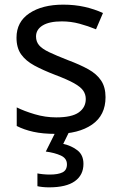

<svg xmlns="http://www.w3.org/2000/svg" viewBox="-20 -566 519 826"><path d="M434 -148Q434 -70 376 -30Q318 10 220 10Q164 10 123.5 1Q83 -8 52 -24V-104Q84 -88 129.5 -74.5Q175 -61 222 -61Q289 -61 319 -82.5Q349 -104 349 -140Q349 -160 338 -176Q327 -192 298.5 -208Q270 -224 217 -244Q165 -264 128 -284Q91 -304 71 -332Q51 -360 51 -404Q51 -472 106.5 -509Q162 -546 252 -546Q301 -546 343.5 -536.5Q386 -527 423 -510L393 -440Q359 -454 322 -464Q285 -474 246 -474Q192 -474 163.5 -456.5Q135 -439 135 -409Q135 -387 148 -371.5Q161 -356 191.5 -341.5Q222 -327 273 -307Q324 -288 360 -268Q396 -248 415 -219.5Q434 -191 434 -148ZM339 139Q339 187 302 213.5Q265 240 191 240Q176 240 162.5 238.5Q149 237 141 235V180Q150 182 165 183.5Q180 185 194 185Q230 185 249 175.5Q268 166 268 141Q268 115 241.5 103Q215 91 177 86L220 0H278L252 53Q288 61 313.5 81Q339 101 339 139Z"/></svg>

Font: Noto Sans Hanifi Rohingya
Style: Regular
Weight: 400
Designer: Monotype Design Team and DaltonMaag
Foundry: Google LLC
Version: Version 2.101